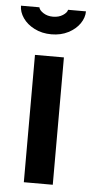

<svg xmlns="http://www.w3.org/2000/svg" viewBox="-69 -696 347 727"><g transform="rotate(5 104.5 -332.5)"><path d="M105 -567Q69 -567 40.5 -581.5Q12 -596 -3.5 -618.5Q-19 -641 -19 -665H51Q53 -654 68.5 -644Q84 -634 105 -634Q127 -634 142.5 -644Q158 -654 160 -665H228Q228 -641 212.5 -618.5Q197 -596 169 -581.5Q141 -567 105 -567ZM50 -484H160V0H50Z"/></g></svg>

Font: Pragati Narrow
Style: Bold
Weight: 700
Designer: Hector Gatti, Marcela Romero, Pablo Cosgaya and Nicolas Silva
Foundry: Omnibus-Type
Version: Version 1.010; ttfautohint (v1.3)